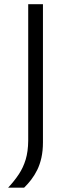

<svg xmlns="http://www.w3.org/2000/svg" viewBox="-20 -733 324 912"><path d="M18.5 158.5Q48 127 69.2 95Q90.5 63 102 24.8Q113.5 -13.5 114 -64.5V-261V-475Q114 -541.5 114 -597.2Q114 -653 114 -713H184Q184 -653 184 -597.2Q184 -541.5 184 -475V-286.5Q184 -226 184 -168.8Q184 -111.5 184 -57Q184 -17 176.8 15.8Q169.5 48.5 156.8 74.2Q144 100 128 120.8Q112 141.5 94.5 158.5Z"/></svg>

Font: Commissioner Thin Light
Style: Regular
Weight: 300
Version: Version 1.000